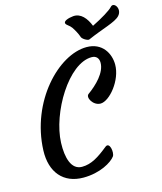

<svg xmlns="http://www.w3.org/2000/svg" viewBox="-138 -1065 991 1171"><g transform="rotate(-15 357.5 -480.0)"><path d="M48.3 -219.2C43 -80.6 116.7 4.9 242.2 4.9C348.6 4.9 425.3 -42 448.2 -73.2C462.9 -93.8 452.1 -168 419.9 -142.1C359.4 -93.3 310.5 -61 251 -61C183.1 -61 161.1 -141.6 164.6 -235.8C171.4 -423.3 332.5 -691.9 479 -691.9C508.3 -691.9 523.9 -673.8 523.9 -645.5C523.9 -582.5 460 -520.5 403.8 -480C380.9 -463.4 413.1 -404.3 460 -404.3C516.6 -404.3 606.9 -512.7 606.9 -611.3C606.9 -682.6 563.5 -759.3 465.3 -759.3C287.6 -759.3 60.1 -524.4 48.3 -219.2ZM494.1 -799.8C591.8 -842.8 671.4 -860.8 700.2 -891.6C736.3 -930.2 695.8 -985.8 671.9 -957.5C656.7 -939.9 600.1 -905.3 537.6 -874.5C517.6 -925.3 484.4 -966.8 435.5 -962.4C405.3 -959.5 369.6 -948.2 377.9 -930.7C383.3 -918.9 399.9 -913.6 413.1 -895C425.3 -877.4 440.9 -848.1 446.3 -831.1C448.7 -815.4 484.4 -795.4 494.1 -799.8Z"/></g></svg>

Font: Courgette
Style: Regular
Weight: 400
Designer: Karolina Lach
Foundry: Karolina Lach
Version: Version 1.002